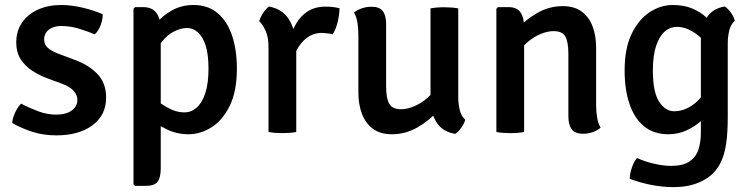

<svg xmlns="http://www.w3.org/2000/svg" viewBox="-20 -528 3006 768"><path d="M29 -36Q30 -55 40.5 -77.8Q51 -100.5 64.5 -113.5Q96.5 -96.5 132.5 -83Q168.5 -69.5 205 -69.5Q244 -69.5 266.8 -86Q289.5 -102.5 289.5 -128Q289.5 -148 274.5 -164.8Q259.5 -181.5 229.5 -192.5L171.5 -214Q137 -226.5 108.2 -245.5Q79.5 -264.5 62.2 -292Q45 -319.5 45 -357.5Q45 -404 68.2 -437.8Q91.5 -471.5 132.2 -489.8Q173 -508 224.5 -508Q266 -508 312.8 -496.8Q359.5 -485.5 390.5 -471Q391.5 -450.5 382.2 -426.5Q373 -402.5 358.5 -390.5Q331.5 -402.5 296.2 -413.2Q261 -424 224 -424Q193.5 -424 175 -409Q156.5 -394 156.5 -369.5Q156.5 -350 171 -336.8Q185.5 -323.5 215 -312.5L276.5 -289.5Q333 -269.5 368.8 -233Q404.5 -196.5 404.5 -137.5Q404.5 -67.5 350 -27Q295.5 13.5 205.5 13.5Q152.5 13.5 107.2 -1.5Q62 -16.5 29 -36Z M553 -499.5Q588.5 -499.5 605.8 -476Q623 -452.5 623 -411V145.5Q623 182.5 610.2 199Q597.5 215.5 562.5 215.5H520.5L514 209V-493L520.5 -499.5ZM927.5 -253Q927.5 -164.5 899.8 -106.5Q872 -48.5 827.5 -19.8Q783 9 734.5 9Q686 9 646 -11.2Q606 -31.5 571 -56L585 -141.5Q613.5 -119 648.2 -98.8Q683 -78.5 718 -78.5Q745.5 -78.5 767.2 -98Q789 -117.5 801.5 -156.2Q814 -195 814 -253.5Q814 -311.5 802.2 -347Q790.5 -382.5 771 -399.2Q751.5 -416 728 -416Q704.5 -416 677.8 -403Q651 -390 628 -361.8Q605 -333.5 592 -287L569 -365.5Q578 -400 603.8 -432.8Q629.5 -465.5 668.2 -486.8Q707 -508 754 -508Q812 -508 850.5 -475.5Q889 -443 908.2 -385.8Q927.5 -328.5 927.5 -253Z M1338 -495Q1338 -473.5 1331.5 -443.5Q1325 -413.5 1311 -391Q1300.5 -393.5 1290 -394.5Q1279.5 -395.5 1268.5 -396.5Q1241.5 -396.5 1221 -385.2Q1200.5 -374 1185.8 -356Q1171 -338 1160.8 -315.8Q1150.5 -293.5 1143 -271.5L1127.5 -291Q1129 -327 1137.5 -364Q1146 -401 1163.8 -432.2Q1181.5 -463.5 1210.8 -482.5Q1240 -501.5 1283 -501.5Q1298 -501.5 1310.8 -500Q1323.5 -498.5 1338 -495ZM1017 -443Q1021 -458.5 1032.5 -476Q1044 -493.5 1056 -502Q1109 -492 1135 -451.5Q1161 -411 1165 -349.5V0Q1141 4.5 1110 4.5Q1078.5 4.5 1054 0V-340Q1054 -380.5 1042 -406Q1030 -431.5 1017 -443Z M1813 -140Q1813 -112 1819.2 -87.2Q1825.5 -62.5 1841 -49Q1837 -34 1825.5 -17.5Q1814 -1 1801 7.5Q1749.5 -1 1725.8 -39.2Q1702 -77.5 1702 -128V-494.5Q1725.5 -499 1757.5 -499Q1788.5 -499 1813 -494.5ZM1413.5 -386Q1413.5 -412.5 1410 -436.2Q1406.5 -460 1396 -477.5Q1408 -488 1426.8 -494.5Q1445.5 -501 1466 -501Q1498.5 -501 1511.5 -483.2Q1524.5 -465.5 1524.5 -431V-182.5Q1524.5 -135 1537 -113Q1549.5 -91 1584 -91Q1608 -91 1635.8 -102.5Q1663.5 -114 1689 -135.8Q1714.5 -157.5 1730 -187.5V-83Q1696.5 -45 1649 -18Q1601.5 9 1547.5 9Q1501 9 1471.5 -13Q1442 -35 1427.8 -72.8Q1413.5 -110.5 1413.5 -157Z M2014 -499.5Q2048 -499.5 2062.2 -478.2Q2076.5 -457 2076.5 -420V0Q2053 4.5 2021.5 4.5Q1990 4.5 1965.5 0V-493L1972 -499.5ZM2364.5 -108.5Q2364.5 -82 2368.5 -58.2Q2372.5 -34.5 2382.5 -17Q2370 -6.5 2351.5 0.2Q2333 7 2313 7Q2280 7 2266.8 -11Q2253.5 -29 2253.5 -63.5V-312Q2253.5 -360 2241.5 -381.8Q2229.5 -403.5 2194 -403.5Q2170.5 -403.5 2142.5 -392Q2114.5 -380.5 2089.5 -359Q2064.5 -337.5 2048.5 -307V-411.5Q2082.5 -449.5 2129.8 -476.5Q2177 -503.5 2231 -503.5Q2277.5 -503.5 2307 -481.5Q2336.5 -459.5 2350.5 -422Q2364.5 -384.5 2364.5 -337.5Z M2919 -445Q2903.5 -431 2897.2 -406.5Q2891 -382 2891 -353.5V-62Q2891 -2.5 2885.8 38Q2880.5 78.5 2869.8 106Q2859 133.5 2843 153Q2818.5 184 2775 202.2Q2731.5 220.5 2674.5 220.5Q2628 220.5 2581 210.8Q2534 201 2499 187Q2499.5 166 2507.5 142.2Q2515.5 118.5 2528 104Q2559.5 118.5 2596.8 127Q2634 135.5 2664 135.5Q2712.5 135.5 2738.5 117.5Q2764.5 99.5 2774 69.2Q2783.5 39 2783.5 2V-367.5Q2783.5 -417.5 2805.8 -455.5Q2828 -493.5 2879 -502Q2892 -494 2904 -477Q2916 -460 2919 -445ZM2478.5 -246Q2478.5 -334.5 2506.5 -392.5Q2534.5 -450.5 2578.5 -479.2Q2622.5 -508 2671 -508Q2715.5 -508 2747.8 -494.5Q2780 -481 2803 -460.5Q2826 -440 2842.5 -418.5L2826.5 -324.5Q2800 -367.5 2762.2 -394Q2724.5 -420.5 2688.5 -420.5Q2660 -420.5 2638.2 -401.2Q2616.5 -382 2604 -343.2Q2591.5 -304.5 2591.5 -246Q2591.5 -159.5 2616.5 -121.2Q2641.5 -83 2676.5 -83Q2715.5 -83 2751 -108.2Q2786.5 -133.5 2807 -174L2823.5 -90Q2809.5 -66.5 2784.2 -44Q2759 -21.5 2725.5 -6.2Q2692 9 2653 9Q2594.5 9 2555.8 -23.2Q2517 -55.5 2497.8 -112.8Q2478.5 -170 2478.5 -246Z"/></svg>

Font: Signika Negative Medium
Style: Regular
Weight: 500
Designer: Anna Giedry
Foundry: Anna Giedry
Version: Version 2.001